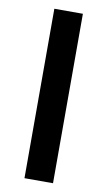

<svg xmlns="http://www.w3.org/2000/svg" viewBox="-85 -785 465 828"><g transform="rotate(10 147.0 -371.0)"><path d="M84 -742H209V0H84Z"/></g></svg>

Font: CMG Sans SemiBold
Style: Regular
Weight: 600
Designer: Julieta Ulanovsky
Foundry: Julieta Ulanovsky
Version: Version 7.200